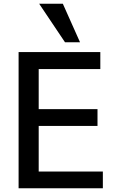

<svg xmlns="http://www.w3.org/2000/svg" viewBox="-20 -1002 640 1022"><path d="M79 -725H514V-634.5H186V-421H499V-331.5H186V-89H527.5V0H79ZM188.5 -982H314.5L406 -777H326Z"/></svg>

Font: JuliaMono Medium
Style: Regular
Weight: 500
Monospace: yes
Designer: cormullion
Foundry: corm
Version: Version 0.054; ttfautohint (v1.8.4)